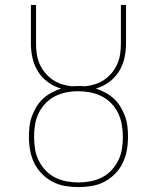

<svg xmlns="http://www.w3.org/2000/svg" viewBox="-20 -755 640 783"><path d="M300 8Q273 8 246 3.5Q219 -1 195 -13.5Q171 -26 151.5 -45.5Q132 -65 120 -89.5Q108 -114 103 -141Q98 -168 98 -195V-199Q98 -220 100.5 -241Q103 -262 110.5 -282Q118 -302 129 -320Q140 -338 155.5 -352.5Q171 -367 190 -377Q209 -387 229 -394Q200 -402 175.5 -420Q151 -438 135 -463.5Q119 -489 112.5 -518.5Q106 -548 106 -578V-735H127V-578Q127 -556 130 -535Q133 -514 141.5 -494.5Q150 -475 163.5 -458.5Q177 -442 194.5 -430Q212 -418 232.5 -411.5Q253 -405 274 -403Q281 -404 287.5 -404Q294 -404 300 -404Q306 -404 312.5 -404Q319 -404 326 -403Q347 -405 367.5 -411.5Q388 -418 405.5 -430Q423 -442 436.5 -458.5Q450 -475 458.5 -494.5Q467 -514 470 -535Q473 -556 473 -578V-735H494V-578Q494 -548 487.5 -518.5Q481 -489 465 -463.5Q449 -438 424.5 -420Q400 -402 371 -394Q391 -387 410 -377Q429 -367 444.5 -352.5Q460 -338 471 -320Q482 -302 489.5 -282Q497 -262 499.5 -241Q502 -220 502 -199V-195Q502 -168 497 -141Q492 -114 480 -89.5Q468 -65 448.5 -45.5Q429 -26 405 -13.5Q381 -1 354 3.5Q327 8 300 8ZM300 -11Q324 -11 348.5 -15.5Q373 -20 395 -31Q417 -42 434 -60Q451 -78 462 -100Q473 -122 477 -146.5Q481 -171 481 -195V-199Q481 -223 476.5 -247.5Q472 -272 461.5 -294Q451 -316 433.5 -334Q416 -352 393.5 -363Q371 -374 346.5 -378.5Q322 -383 298 -383Q273 -383 249 -378Q225 -373 203.5 -362Q182 -351 165 -333Q148 -315 137.5 -293Q127 -271 123 -247Q119 -223 119 -199V-195Q119 -171 123 -146.5Q127 -122 138 -100Q149 -78 166 -60Q183 -42 205 -31Q227 -20 251.5 -15.5Q276 -11 300 -11Z"/></svg>

Font: Iosevka Curly Slab ThEx
Style: Regular
Weight: 100
Width: 7
Monospace: yes
Designer: Belleve Invis
Foundry: Belleve Invis
Version: Version 11.1.0; ttfautohint (v1.8.3)